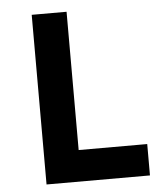

<svg xmlns="http://www.w3.org/2000/svg" viewBox="-52 -776 705 823"><g transform="rotate(-5 300.0 -365.0)"><path d="M560 0V-135H265V-730H115V0Z"/></g></svg>

Font: Tekne LDO ExtraBold
Style: Regular
Weight: 800
Monospace: yes
Designer: Alessio Laiso, Mario Rullo, Paolo Rosset
Foundry: Alessio Laiso
Version: Version 1.000;hotconv 1.0.109;makeotfexe 2.5.65596